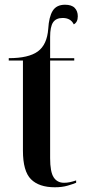

<svg xmlns="http://www.w3.org/2000/svg" viewBox="-20 -782 359 812"><path d="M212 10Q145 10 111 -24Q77 -58 77 -145V-526H17V-536Q101 -536 140 -564.5Q179 -593 184 -660Q187 -711 203 -736.5Q219 -762 255 -762Q283 -762 296 -748.5Q309 -735 309 -713Q309 -700 304.5 -691.5Q300 -683 292 -679Q279 -706 245 -706Q217 -706 204.5 -687.5Q192 -669 192 -626V-536H294V-526H192V-113Q192 -55 207 -32Q222 -9 251 -9Q263 -9 275 -11.5Q287 -14 302 -19V-9Q290 -4 266.5 3Q243 10 212 10Z"/></svg>

Font: Noto Serif Display ExtraCondensed SemiBold
Style: Regular
Weight: 600
Width: 2
Designer: Monotype Design Team
Foundry: Monotype Imaging Inc.
Version: Version 2.009